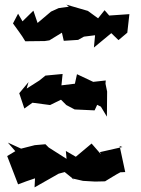

<svg xmlns="http://www.w3.org/2000/svg" viewBox="-20 -770 606 828"><path d="M46 -118 11 -97 58 25C82 16 106 7 131 -1L129 38L233 -21L259 -28L301 6L290 -1L338 10L390 13L433 12C455 -1 476 -15 499 -27L520 -28L496 -140L508 -136L411 -114L415 -105L375 -151L307 -94L264 -119L267 -85L190 -134L176 -148L130 -144L71 -129L14 -155ZM103 -416 63 -368 85 -302 120 -327 196 -317 243 -340 266 -317 302 -298 388 -294 399 -318 415 -310 441 -267 442 -375 435 -409 436 -423 382 -417 312 -450 303 -409 245 -402 250 -451 176 -444 150 -423 95 -388ZM58 -711 36 -669C54 -643 73 -620 89 -592L173 -593L193 -596L247 -629L255 -594L317 -598L342 -612L390 -618L385 -565L460 -627L491 -597L529 -629L538 -709L451 -703L431 -726L403 -691L359 -723L266 -750L277 -741L233 -735L200 -720L142 -671L124 -724L77 -678Z"/></svg>

Font: Asimov Aggro
Style: Medium
Weight: 500
Designer: Google
Version: Version 2.000980; 2014